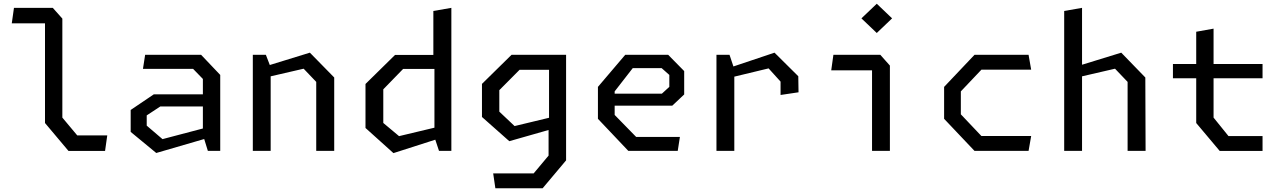

<svg xmlns="http://www.w3.org/2000/svg" viewBox="-20 -807 6860 1027"><path d="M220.7 -149V-703.3L243.2 -682.2H43L54.7 -765H262.3L313.5 -707.5V-178L393.2 -82.7H553.7L542 0.2H346.2Z M1065.2 -86.2V-384.7L1012.7 -438.8H744.7L756.3 -513.7H1055.8L1158 -406.2V0H1091.8ZM679 -101.5V-218.8L802.8 -302.5H1097.5V-237.5H837.5L764.8 -189.8V-135L849.2 -62.8L1097.5 -128.2V-70.7L815.8 11.3Z M1671.5 -369 1604.2 -439.5 1369.3 -385.2V-442.7L1637.5 -525.3L1767.7 -392.5V0H1671.5ZM1332.3 -513.7H1402.2L1427.8 -447.2V0H1332.3Z M2303.8 -73.3V-461.3L2298 -481.7V-748.3L2394.3 -765V0H2328.2ZM2342.3 -438.2H2136.2L2030.2 -329.2V-149.3L2114.5 -78.8L2342.3 -133.2V-70.7L2084.5 12L1935 -122.5V-357.8L2093.2 -513.3H2342.3Z M2618 120.5H2834.5L2914.3 25.2V-144.3L2916.8 -158.8V-513.7H3008V50.8L2882.5 200H2629.7ZM2558 -181.3V-358.3L2716.2 -513.8H2965.3V-433.7H2759.2L2650.8 -324.7V-209.8L2732.5 -132.7L2965.3 -188.7V-126.2L2704.2 -51.8Z M3178.3 -171.5V-342.2L3324.2 -513.7H3554.2L3639.7 -426.8V-301.8L3576 -241.8H3236.8V-305.8H3520.2L3560.2 -342.5V-406.2L3519.2 -442.5H3364.5L3267.8 -318.2V-192.2L3382.8 -74.5H3616.8L3605.2 0H3340.8Z M4155.2 -370.5 4091.2 -441.2 3851.7 -383.5V-434.3L4122.8 -525.3L4250 -399.2L4251.3 -313.3L4155.2 -299ZM3812.3 -513.7H3882.2L3907.8 -437.2V0H3812.3Z M4644.5 -452 4669.7 -430.8H4426.2L4437.8 -513.7H4688.8L4740 -456.2V0H4644.5ZM4587.7 -708.8 4669.8 -787 4751.8 -708.8 4669.8 -630.5Z M5030 -171.5V-342.2L5192.5 -513.7H5481.8L5495.7 -434.2H5229.5L5119.5 -318.2V-195.5L5229.5 -79.5H5495.7L5481.8 0H5192.5Z M6011.5 -369 5944.2 -439.5 5709.3 -385.2V-442.7L5977.5 -525.3L6106.3 -392.5L6107.7 0H6011.5ZM5672.3 -748.3 5767.8 -765V0H5672.3Z M6378.5 -149V-637.2L6471.3 -653.8V-178L6551 -79.3H6733.3V0.2H6504ZM6254 -464.8H6733.3V-388.5H6254Z"/></svg>

Font: Monaspace Krypton Var ExLight
Style: Regular
Weight: 200
Designer: Riley Cran and the Lettermatic Team
Version: Version 1.200 (Monaspace Krypton Var)